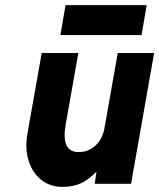

<svg xmlns="http://www.w3.org/2000/svg" viewBox="-20 -718 622 750"><path d="M224 12Q175.5 12 141 -15.5Q106.5 -43 91.8 -90Q77 -137 87 -195L143 -511H286L237 -234Q227 -178 239.5 -151Q252 -124 287 -124Q325.5 -124 353 -149.5Q380.5 -175 388 -217L440 -511H582L492 0H350L357 -48Q326.5 -16 296 -2Q265.5 12 224 12ZM216 -581 236 -698H553L533 -581Z"/></svg>

Font: Overpass Black
Style: Italic
Weight: 900
Italic angle: -10°
Designer: Delve Withrington, Dave Bailey, Thomas Jockin
Foundry: Delve Fonts LLC
Version: Version 4.000